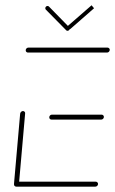

<svg xmlns="http://www.w3.org/2000/svg" viewBox="-20 -696 429 716"><path d="M32.2 -10.4 55.2 -272.6Q55.9 -276.3 58.9 -279.1Q61.9 -281.9 65.6 -281.9Q69.3 -281.9 71.9 -279.1Q74.4 -276.3 73.7 -272.6L50.7 -10.4ZM345.6 -10Q345.6 -5.9 342.6 -3Q339.6 0 335.6 0H40.7Q37 0 34.6 -2.4Q32.2 -4.8 32.2 -8.5Q32.2 -12.6 35.2 -15.6Q38.1 -18.5 42.2 -18.5H337Q340.4 -18.5 343 -16.1Q345.6 -13.7 345.6 -10ZM163.7 -258.5Q163.7 -262.6 166.7 -265.6Q169.6 -268.5 173.7 -268.5H358.9Q362.2 -268.5 364.8 -266.1Q367.4 -263.7 367.4 -260Q367.4 -255.9 364.4 -253Q361.5 -250 357.4 -250H172.2Q168.5 -250 166.1 -252.4Q163.7 -254.8 163.7 -258.5ZM75.9 -508.5Q75.9 -512.6 78.9 -515.6Q81.9 -518.5 85.9 -518.5H380.7Q384.1 -518.5 386.7 -516.1Q389.3 -513.7 389.3 -510.4Q389.3 -506.3 386.3 -503.1Q383.3 -500 379.3 -500H84.4Q80.7 -500 78.3 -502.4Q75.9 -504.8 75.9 -508.5ZM148.9 -665.9Q149.3 -669.3 151.7 -671.5Q154.1 -673.7 157.4 -673.7Q160.4 -673.7 162.6 -671.5L238.1 -594.4Q240 -592.6 240 -590Q240 -586.3 237.6 -583.7Q235.2 -581.1 231.5 -581.1Q228.5 -581.1 226.7 -583.3L150.7 -660.4Q148.9 -662.2 148.9 -665.9ZM330.7 -665.2 243 -588.5Q240.7 -586.3 237.4 -586.3Q234.4 -586.3 232.4 -588.3Q230.4 -590.4 230.4 -593.3Q230.4 -597.8 233.3 -599.6L321.5 -676.3Z"/></svg>

Font: 26F Galaxy Sans Hairline
Style: Italic
Weight: 50
Italic angle: -5°
Designer: C₂₉H₂₅N₃O₅
Version: Version 1.200